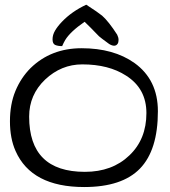

<svg xmlns="http://www.w3.org/2000/svg" viewBox="-20 -794 710 801"><path d="M44.9 -164.1Q21.5 -216.8 21.5 -288.1Q21.5 -359.4 44.4 -414.6Q67.4 -469.7 107.4 -509.8Q192.4 -592.8 320.3 -592.8Q454.1 -592.8 541 -531.2Q638.7 -460.9 638.7 -330.1Q638.7 -168 564 -90.8Q489.3 -13.7 331.1 -13.7Q111.3 -13.7 44.9 -164.1ZM101.6 -307.6Q101.6 -77.1 334 -77.1Q448.2 -77.1 519.5 -145.5Q590.8 -212.9 590.8 -322.3Q590.8 -424.8 505.9 -478.5Q433.6 -525.4 323.2 -525.4Q235.4 -525.4 168 -461.9Q101.6 -398.4 101.6 -307.6ZM238.3 -703.1Q279.3 -746.1 339.8 -774.4Q389.6 -742.2 406.2 -728.5Q433.6 -704.1 468.8 -649.4Q474.6 -637.7 474.6 -627.4Q474.6 -617.2 470.7 -611.3Q460 -595.7 435.5 -610.4Q399.4 -636.7 393.1 -642.6Q386.7 -648.4 375 -661.1Q363.3 -673.8 333 -703.1Q273.4 -662.1 252 -627Q245.1 -615.2 239.3 -601.6Q221.7 -601.6 210.4 -606.4Q199.2 -611.3 199.2 -629.9Q199.2 -648.4 209.5 -666Q219.7 -683.6 238.3 -703.1Z"/></svg>

Font: Architects Daughter
Style: Regular
Weight: 400
Designer: Kimberly Geswein
Foundry: Kimberly Geswein
Version: Version 1.002 2010